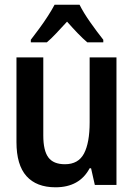

<svg xmlns="http://www.w3.org/2000/svg" viewBox="-20 -786 570 816"><path d="M216 10Q135 10 92.5 -37.5Q50 -85 50 -182V-542H164V-210Q164 -146 185.5 -117Q207 -88 256 -88Q313 -88 337 -133.5Q361 -179 361 -266V-542H475V0H383L367 -71H361Q318 10 216 10ZM111 -617Q128 -639 147.5 -665.5Q167 -692 184 -718.5Q201 -745 212 -766H318Q335 -732 363.5 -691.5Q392 -651 419 -617V-606H351Q331 -623 309.5 -645.5Q288 -668 265 -694Q241 -668 219 -644.5Q197 -621 179 -606H111Z"/></svg>

Font: Noto Sans Mono Condensed SemiBold
Style: Regular
Weight: 600
Width: 3
Designer: Monotype Design Team
Foundry: Monotype Imaging Inc.
Version: Version 2.014